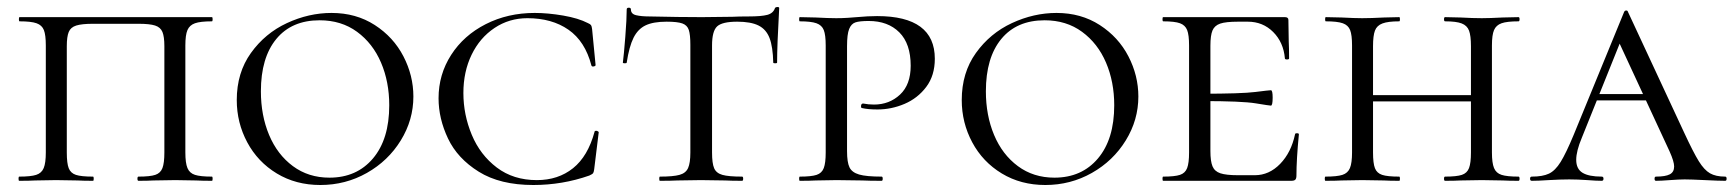

<svg xmlns="http://www.w3.org/2000/svg" viewBox="-20 -517 4957 549"><path d="M35 -12Q68 -12 83.5 -17Q99 -22 105 -36.5Q111 -51 111 -81V-387Q111 -417 105.5 -431Q100 -445 84.5 -450.5Q69 -456 36 -456Q34 -456 34 -462Q34 -468 36 -468H586Q588 -468 588 -462Q588 -456 586 -456Q553 -456 537.5 -450.5Q522 -445 516 -431Q510 -417 510 -387V-81Q510 -51 516 -36.5Q522 -22 537.5 -17Q553 -12 586 -12Q588 -12 588 -6Q588 0 586 0Q558 0 541 -1L481 -2L419 -1Q403 0 376 0Q373 0 373 -6Q373 -12 376 -12Q409 -12 424 -17Q439 -22 444.5 -36.5Q450 -51 450 -81V-385Q450 -412 444.5 -425.5Q439 -439 423.5 -444Q408 -449 376 -449H246Q214 -449 198 -444Q182 -439 176.5 -425.5Q171 -412 171 -385V-81Q171 -50 176.5 -36Q182 -22 197 -17Q212 -12 246 -12Q248 -12 248 -6Q248 0 246 0Q218 0 202 -1L140 -2L81 -1Q64 0 35 0Q33 0 33 -6Q33 -12 35 -12Z M657 -231Q657 -309 697.5 -365.5Q738 -422 800.5 -451Q863 -480 928 -480Q998 -480 1051.5 -445.5Q1105 -411 1133.5 -356Q1162 -301 1162 -241Q1162 -174 1126 -115.5Q1090 -57 1029 -22.5Q968 12 896 12Q826 12 771.5 -21Q717 -54 687 -110Q657 -166 657 -231ZM1093 -216Q1093 -283 1069.5 -338Q1046 -393 1001 -426Q956 -459 894 -459Q814 -459 770 -405.5Q726 -352 726 -256Q726 -187 749.5 -131Q773 -75 817.5 -42Q862 -9 922 -9Q1000 -9 1046.5 -64Q1093 -119 1093 -216Z M1661 -451Q1668 -448 1670 -445Q1672 -442 1673 -434L1683 -331Q1683 -328 1677.5 -327Q1672 -326 1671 -330Q1653 -399 1605.5 -432Q1558 -465 1488 -465Q1436 -465 1394 -437Q1352 -409 1328.5 -360.5Q1305 -312 1305 -251Q1305 -189 1329 -131.5Q1353 -74 1400.5 -38Q1448 -2 1515 -2Q1576 -2 1618.5 -36Q1661 -70 1680 -140Q1680 -143 1685 -143Q1687 -143 1689.5 -141.5Q1692 -140 1692 -139L1679 -33Q1678 -25 1676 -22Q1674 -19 1665 -15Q1588 12 1505 12Q1410 12 1349 -26Q1288 -64 1261 -121Q1234 -178 1234 -236Q1234 -304 1270 -360Q1306 -416 1369 -448Q1432 -480 1509 -480Q1547 -480 1590.5 -472.5Q1634 -465 1661 -451Z M1772 -338Q1772 -336 1766.5 -336Q1761 -336 1761 -338Q1764 -361 1768 -412Q1772 -463 1772 -490Q1772 -495 1778 -495Q1784 -495 1784 -490Q1784 -477 1799 -473.5Q1814 -470 1836 -470Q1924 -468 1987 -468L2074 -469Q2092 -470 2121 -470Q2157 -470 2174 -474.5Q2191 -479 2196 -494Q2198 -497 2203 -497Q2208 -497 2208 -494Q2202 -386 2202 -338Q2202 -336 2196.5 -336Q2191 -336 2191 -338Q2190 -383 2180.5 -408Q2171 -433 2149 -444Q2127 -455 2088 -455Q2045 -455 2030.5 -441.5Q2016 -428 2016 -387V-81Q2016 -50 2022 -36Q2028 -22 2045.5 -17Q2063 -12 2102 -12Q2105 -12 2105 -6Q2105 0 2102 0Q2071 0 2054 -1L1984 -2L1917 -1Q1899 0 1867 0Q1865 0 1865 -6Q1865 -12 1867 -12Q1905 -12 1923 -17Q1941 -22 1947.5 -36.5Q1954 -51 1954 -81V-389Q1954 -418 1949.5 -431.5Q1945 -445 1931 -450Q1917 -455 1886 -455Q1848 -455 1826 -444.5Q1804 -434 1791.5 -409Q1779 -384 1772 -338Z M2501 -12Q2504 -12 2504 -6Q2504 0 2501 0Q2465 0 2446 -1L2372 -2L2313 -1Q2296 0 2267 0Q2265 0 2265 -6Q2265 -12 2267 -12Q2300 -12 2315 -17Q2330 -22 2335.5 -36.5Q2341 -51 2341 -81V-387Q2341 -417 2335.5 -431Q2330 -445 2314.5 -450.5Q2299 -456 2267 -456Q2265 -456 2265 -462Q2265 -468 2267 -468L2312 -467Q2350 -465 2371 -465Q2388 -465 2403.5 -466Q2419 -467 2430 -468Q2462 -471 2488 -471Q2653 -471 2653 -349Q2653 -301 2628.5 -268.5Q2604 -236 2566.5 -220Q2529 -204 2489 -204Q2462 -204 2445 -208Q2442 -208 2442 -213Q2442 -221 2448 -221Q2463 -218 2479 -218Q2523 -218 2553.5 -246.5Q2584 -275 2584 -329Q2584 -392 2551.5 -424.5Q2519 -457 2464 -457Q2438 -457 2426 -453Q2414 -449 2408 -434Q2402 -419 2402 -385V-85Q2402 -53 2409 -38.5Q2416 -24 2436.5 -18Q2457 -12 2501 -12Z M2730 -231Q2730 -309 2770.5 -365.5Q2811 -422 2873.5 -451Q2936 -480 3001 -480Q3071 -480 3124.5 -445.5Q3178 -411 3206.5 -356Q3235 -301 3235 -241Q3235 -174 3199 -115.5Q3163 -57 3102 -22.5Q3041 12 2969 12Q2899 12 2844.5 -21Q2790 -54 2760 -110Q2730 -166 2730 -231ZM3166 -216Q3166 -283 3142.5 -338Q3119 -393 3074 -426Q3029 -459 2967 -459Q2887 -459 2843 -405.5Q2799 -352 2799 -256Q2799 -187 2822.5 -131Q2846 -75 2890.5 -42Q2935 -9 2995 -9Q3073 -9 3119.5 -64Q3166 -119 3166 -216Z M3306 -12Q3339 -12 3354 -17Q3369 -22 3374.5 -36.5Q3380 -51 3380 -81V-387Q3380 -417 3374.5 -431Q3369 -445 3354 -450.5Q3339 -456 3306 -456Q3304 -456 3304 -462Q3304 -468 3306 -468H3654Q3664 -468 3664 -460L3665 -398Q3666 -379 3666 -350Q3666 -347 3660 -347Q3654 -347 3654 -350Q3650 -396 3620.5 -425.5Q3591 -455 3548 -455H3520Q3485 -455 3469 -449.5Q3453 -444 3447 -430Q3441 -416 3441 -386V-85Q3441 -56 3447 -41.5Q3453 -27 3469.5 -21.5Q3486 -16 3520 -16H3568Q3609 -16 3640.5 -48.5Q3672 -81 3683 -133Q3683 -136 3688.5 -136Q3694 -136 3694 -133Q3687 -61 3687 -15Q3687 -7 3684 -3.5Q3681 0 3672 0H3306Q3304 0 3304 -6Q3304 -12 3306 -12ZM3416 -228V-249Q3530 -249 3569.5 -254Q3609 -259 3614 -259Q3619 -259 3619 -238Q3619 -215 3614 -215Q3610 -215 3570.5 -221.5Q3531 -228 3416 -228Z M4112 -456Q4109 -456 4109 -462Q4109 -468 4112 -468L4156 -467Q4192 -465 4217 -465Q4239 -465 4277 -467L4322 -468Q4325 -468 4325 -462Q4325 -456 4322 -456Q4289 -456 4273.5 -450.5Q4258 -445 4252 -431Q4246 -417 4246 -387V-81Q4246 -51 4252 -36.5Q4258 -22 4273.5 -17Q4289 -12 4322 -12Q4325 -12 4325 -6Q4325 0 4322 0Q4294 0 4277 -1L4217 -2L4156 -1Q4140 0 4112 0Q4109 0 4109 -6Q4109 -12 4112 -12Q4145 -12 4160 -17Q4175 -22 4180.5 -36.5Q4186 -51 4186 -81V-385Q4186 -415 4180.5 -429.5Q4175 -444 4159.5 -450Q4144 -456 4112 -456ZM3873 -245H4212V-227H3873ZM3771 -456Q3769 -456 3769 -462Q3769 -468 3771 -468L3816 -467Q3854 -465 3875 -465Q3900 -465 3938 -467L3981 -468Q3983 -468 3983 -462Q3983 -456 3981 -456Q3949 -456 3933 -450Q3917 -444 3911.5 -429.5Q3906 -415 3906 -385V-81Q3906 -50 3911.5 -36Q3917 -22 3932 -17Q3947 -12 3981 -12Q3983 -12 3983 -6Q3983 0 3981 0Q3953 0 3937 -1L3875 -2L3816 -1Q3799 0 3770 0Q3768 0 3768 -6Q3768 -12 3770 -12Q3803 -12 3818.5 -17Q3834 -22 3840 -36.5Q3846 -51 3846 -81V-387Q3846 -417 3840.5 -431Q3835 -445 3819.5 -450.5Q3804 -456 3771 -456Z M4546 -248H4728L4735 -230H4530ZM4913 0Q4895 0 4855 -2Q4815 -4 4797 -4Q4781 -4 4755 -2Q4729 0 4715 0Q4711 0 4711 -6Q4711 -12 4715 -12Q4742 -12 4754.5 -18.5Q4767 -25 4767 -41Q4767 -55 4754 -84L4602 -412L4628 -434L4503 -123Q4487 -85 4487 -60Q4487 -34 4505 -23Q4523 -12 4560 -12Q4565 -12 4565 -6Q4565 0 4560 0Q4545 0 4519 -2Q4491 -4 4467 -4Q4442 -4 4408 -2Q4378 0 4360 0Q4355 0 4355 -6Q4355 -12 4360 -12Q4391 -12 4409 -20.5Q4427 -29 4442.5 -54Q4458 -79 4480 -132L4624 -483Q4626 -487 4630 -487Q4634 -487 4635 -483L4796 -137Q4822 -81 4837.5 -56Q4853 -31 4869.5 -21.5Q4886 -12 4913 -12Q4917 -12 4917 -6Q4917 0 4913 0Z"/></svg>

Font: Cormorant SC
Style: Regular
Weight: 400
Designer: Christian Thalmann (Catharsis Fonts)
Foundry: Catharsis Fonts
Version: Version 4.000